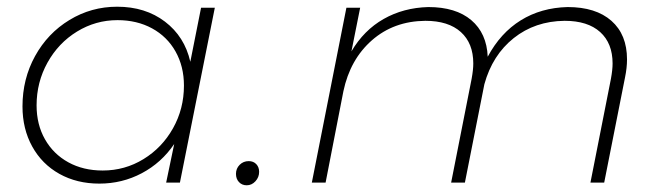

<svg xmlns="http://www.w3.org/2000/svg" viewBox="-20 -544 1960 572"><path d="M47 -227Q47 -309 84.5 -377Q122 -445 187 -484.5Q252 -524 329 -524Q413 -524 471.5 -479.5Q530 -435 547 -360L579 -521H620L516 0H475L499 -115Q461 -59 402.5 -28Q344 3 276 3Q209 3 157 -26Q105 -55 76 -107.5Q47 -160 47 -227ZM528 -289Q528 -346 503 -390.5Q478 -435 433 -459.5Q388 -484 330 -484Q265 -484 209.5 -450Q154 -416 121.5 -357.5Q89 -299 89 -230Q89 -173 114 -129Q139 -85 183.5 -60.5Q228 -36 286 -36Q352 -36 407.5 -70Q463 -104 495.5 -162Q528 -220 528 -289Z M752 -32Q752 -16 741 -4Q730 8 715 8Q701 8 692 -1.5Q683 -11 683 -26Q683 -42 694 -53Q705 -64 721 -64Q735 -64 743.5 -55Q752 -46 752 -32Z M1848 -367Q1848 -342 1842 -313L1780 0H1739L1800 -309Q1805 -336 1805 -355Q1805 -415 1768 -448.5Q1731 -482 1662 -482Q1574 -481 1510.5 -430.5Q1447 -380 1423 -293L1365 0H1324L1385 -309Q1390 -336 1390 -355Q1390 -415 1353 -448.5Q1316 -482 1247 -482Q1153 -481 1088 -424Q1023 -367 1003 -272L950 0H909L1012 -521H1053L1027 -391Q1064 -454 1123 -487.5Q1182 -521 1256 -523Q1338 -523 1384 -484Q1430 -445 1433 -375Q1471 -446 1531.5 -483.5Q1592 -521 1671 -523Q1755 -523 1801.5 -482Q1848 -441 1848 -367Z"/></svg>

Font: Gontserrat ExtraLight
Style: Italic
Weight: 275
Italic angle: -11.3°
Designer: Julieta Ulanovsky
Foundry: Julieta Ulanovsky
Version: Version 6.001